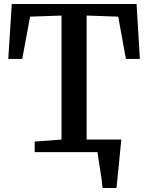

<svg xmlns="http://www.w3.org/2000/svg" viewBox="-20 -763 743 963"><path d="M371.5 -63H550V-35H371.5ZM494.5 180Q493 161 489.8 136.8Q486.5 112.5 482.2 87.2Q478 62 474.5 39Q471 16 469 0L426 -63H588.5Q586.5 -45 584.2 -20.2Q582 4.5 579.2 32Q576.5 59.5 573.8 86.8Q571 114 568.5 138.2Q566 162.5 564 180ZM288.5 -63V-685L131 -679.5L91.5 -467.5H21.5L39 -743H665L681.5 -467.5H611.5L573 -679.5L414.5 -685V-63L550.5 -53V0H154V-53Z"/></svg>

Font: Merriweather 20pt SemiBold
Style: Regular
Weight: 600
Version: Version 2.100